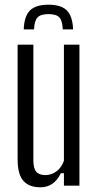

<svg xmlns="http://www.w3.org/2000/svg" viewBox="-20 -790 411 817"><path d="M152 7Q104 7 79.5 -20.5Q55 -48 55 -112V-600H122V-107Q122 -74 134 -59.5Q146 -45 173 -45Q199 -45 220.5 -61Q242 -77 252 -106V-600H318V0H252V-53H239Q210 7 152 7ZM81 -665H125Q126 -701 139.5 -715.5Q153 -730 186 -730Q220 -730 233 -715.5Q246 -701 247 -665H291Q289 -721 264.5 -745.5Q240 -770 186 -770Q132 -770 107.5 -745.5Q83 -721 81 -665Z"/></svg>

Font: Big Shoulders Display
Style: Regular
Weight: 400
Designer: Patric King
Foundry: XO Type Co
Version: Version 1.000; ttfautohint (v1.8.2)